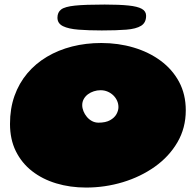

<svg xmlns="http://www.w3.org/2000/svg" viewBox="-20 -790 881 864"><path d="M367.5 54Q295.5 54 233.2 35.2Q171 16.5 124.2 -20Q77.5 -56.5 51.2 -109.8Q25 -163 25 -232.5Q25 -301.5 45.2 -358.5Q65.5 -415.5 102.8 -459.8Q140 -504 191.2 -534.5Q242.5 -565 304.5 -580.8Q366.5 -596.5 436 -596.5Q512.5 -596.5 581 -576.2Q649.5 -556 702.5 -517Q755.5 -478 785.8 -421.8Q816 -365.5 816 -293.5Q816 -214 778.5 -149.8Q741 -85.5 677 -40Q613 5.5 532.8 29.8Q452.5 54 367.5 54ZM423.5 -238Q455.5 -238 475.2 -249Q495 -260 504 -276.2Q513 -292.5 513 -308Q513 -323 507 -336.5Q501 -350 490 -360.8Q479 -371.5 464.2 -377.8Q449.5 -384 432.5 -384Q417 -384 402.2 -379.2Q387.5 -374.5 375.8 -365.8Q364 -357 357 -344.5Q350 -332 350 -317Q350 -303.5 355.5 -289.8Q361 -276 370.8 -264.2Q380.5 -252.5 394 -245.2Q407.5 -238 423.5 -238ZM438 -653Q378.5 -653 333.5 -656.5Q288.5 -660 263.5 -672.2Q238.5 -684.5 238.5 -710.5Q238.5 -734.5 255 -747.2Q271.5 -760 317.2 -764.8Q363 -769.5 451 -769.5Q517 -769.5 558 -765.2Q599 -761 618.2 -750.2Q637.5 -739.5 637.5 -719Q637.5 -688 615 -674Q592.5 -660 548.2 -656.5Q504 -653 438 -653Z"/></svg>

Font: Gluten Black
Style: Regular
Weight: 900
Designer: Tyler Finck
Foundry: Etcetera Type Company
Version: Version 1.300